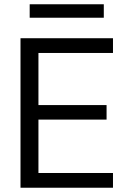

<svg xmlns="http://www.w3.org/2000/svg" viewBox="-20 -879 607 899"><path d="M76 0V-700H509V-631H160V-387H479V-319H160V-69H509V0ZM119 -796V-859H466V-796Z"/></svg>

Font: DM Sans 12pt
Style: Regular
Weight: 400
Version: Version 4.004;gftools[0.9.30]